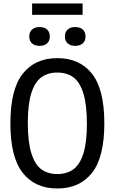

<svg xmlns="http://www.w3.org/2000/svg" viewBox="-20 -1088 668 1118"><path d="M40.5 -370Q40.5 -567.5 112.2 -658.5Q184 -749.5 314 -749.5Q444 -749.5 515.8 -658.5Q587.5 -567.5 587.5 -370Q587.5 -172.5 515.8 -81.5Q444 9.5 314 9.5Q184 9.5 112.2 -81.5Q40.5 -172.5 40.5 -370ZM486 -367Q486 -478 465.5 -544Q445 -610 407.2 -637.8Q369.5 -665.5 314 -665.5Q258.5 -665.5 220.8 -638Q183 -610.5 162.5 -546Q142 -481.5 142 -373Q142 -262 162.5 -196Q183 -130 220.8 -102.2Q258.5 -74.5 314 -74.5Q369.5 -74.5 407.2 -102Q445 -129.5 465.5 -194Q486 -258.5 486 -367ZM150.5 -875.5Q150.5 -901.5 166.5 -916Q182.5 -930.5 210.5 -930.5Q238.5 -930.5 254.2 -916Q270 -901.5 270 -875.5Q270 -849.5 254.2 -835.2Q238.5 -821 210.5 -821Q182.5 -821 166.5 -835.2Q150.5 -849.5 150.5 -875.5ZM358 -875.5Q358 -901.5 374 -916Q390 -930.5 418 -930.5Q446 -930.5 462 -916Q478 -901.5 478 -875.5Q478 -850 462 -835.5Q446 -821 418 -821Q390 -821 374 -835.5Q358 -850 358 -875.5ZM167 -1002V-1068H461V-1002Z"/></svg>

Font: Encode Sans Condensed Medium
Style: Regular
Weight: 500
Width: 3
Designer: Multiple Designers
Foundry: Impallari Type
Version: Version 2.000